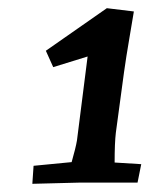

<svg xmlns="http://www.w3.org/2000/svg" viewBox="-20 -776 383 469"><path d="M62 -371 155 -380Q165 -415 168 -433L194 -638L110 -612L92 -652L241 -756L307 -748Q304 -729 296 -682.5Q288 -636 283 -600L263 -452Q260 -427 260 -379L325 -375L316 -330H176L59 -327Z"/></svg>

Font: Andada Pro
Style: Bold Italic
Weight: 700
Italic angle: -7°
Designer: Carolina Giovagnoli
Foundry: Huerta Tipografica
Version: Version 3.005; ttfautohint (v1.8.4)